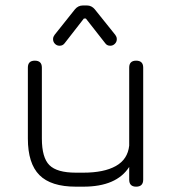

<svg xmlns="http://www.w3.org/2000/svg" viewBox="-20 -700 650 720"><path d="M490.5 -472.5Q517 -472.5 517 -446.5V-26.5Q517 0 490.5 0Q464.5 0 464.5 -26.5V-74Q417 0 292.5 0H264.5Q171 0 127.8 -43.5Q84.5 -87 84.5 -180.5V-446.5Q84.5 -472.5 110.5 -472.5Q137 -472.5 137 -446.5V-180.5Q137 -109 165.2 -80.8Q193.5 -52.5 264.5 -52.5H292.5Q370 -52.5 414.5 -77.5Q459 -102.5 464.5 -154V-446.5Q464.5 -472.5 490.5 -472.5ZM203.5 -528.5Q193 -528.5 186 -535.8Q179 -543 179 -553Q179 -558 180.5 -561.8Q182 -565.5 184.5 -569L261 -665Q273 -679.5 291 -679.5H306Q323.5 -679.5 335.5 -665L412.5 -569Q415 -565.5 416.5 -561.8Q418 -558 418 -553Q418 -543 410.8 -535.8Q403.5 -528.5 393.5 -528.5Q381 -528.5 374.5 -538L302 -630.5H294.5L222.5 -538Q215.5 -528.5 203.5 -528.5Z"/></svg>

Font: Jura Light
Style: Regular
Weight: 400
Version: Version 5.106